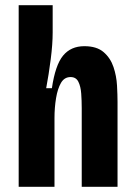

<svg xmlns="http://www.w3.org/2000/svg" viewBox="-20 -720 521 740"><path d="M52 0V-700H183V-595Q183 -550 175.5 -491.5Q168 -433 158 -380H180Q193 -469 223 -505.5Q253 -542 305 -542Q353 -542 379.5 -519Q406 -496 417.5 -461.5Q429 -427 431 -390.5Q433 -354 433 -327V0H295V-303Q295 -332 293 -359.5Q291 -387 282 -405Q273 -423 252 -423Q228 -423 215 -400.5Q202 -378 196 -341.5Q190 -305 190 -265V0Z"/></svg>

Font: Bricolage Grotesque 10pt Condensed Bricolage Grotesque 10pt Condensed Regular
Style: Bold
Weight: 700
Width: 3
Designer: Mathieu Triay
Foundry: Atelier Triay
Version: Version 1.000; ttfautohint (v1.8.4.7-5d5b);gftools[0.9.32]